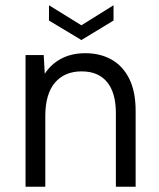

<svg xmlns="http://www.w3.org/2000/svg" viewBox="-20 -709 603 729"><path d="M411 -689V-631L289 -557L166 -631V-689L289 -613ZM77 -500H146L150 -429Q174 -466 213 -486.5Q252 -507 304 -507Q361 -507 404 -482.5Q447 -458 471 -409.5Q495 -361 495 -288V0H420V-279Q420 -357 386.5 -397.5Q353 -438 290 -438Q225 -438 188.5 -395Q152 -352 152 -268V0H77Z"/></svg>

Font: Albert Sans
Style: Regular
Weight: 400
Designer: Andreas Rasmussen
Foundry: a.Foundry
Version: Version 1.025